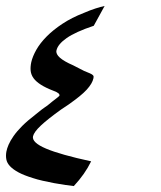

<svg xmlns="http://www.w3.org/2000/svg" viewBox="-22 -627 542 648"><path d="M331.1 -606.9 294.4 -540Q232.9 -519.5 202.9 -498.5Q172.9 -477.5 168.5 -456.5Q163.6 -433.1 224.6 -406.7L261.7 -387.7Q274.4 -382.8 281.2 -379.6Q288.1 -376.5 291 -373.8Q293.9 -371.1 293.9 -368.7Q293.9 -366.2 293.5 -363.3Q291.5 -354 285.9 -344.5Q280.3 -335 270.5 -324.2Q260.7 -313.5 245.6 -301.3Q230.5 -289.1 209 -273.9L184.1 -257.3Q139.2 -225.1 116 -203.4Q92.8 -181.6 89.4 -167Q85 -146 133.3 -125.5Q181.6 -105 285.6 -82.5Q274.9 -60.5 260.5 -40Q246.1 -19.5 227.1 1Q216.8 0 198.5 -2.7Q180.2 -5.4 160.4 -9Q140.6 -12.7 121.6 -17.1Q102.5 -21.5 89.4 -25.9Q59.1 -35.2 40.5 -45.2Q22 -55.2 11.7 -66.2Q1.5 -77.1 -0.7 -89.4Q-2.9 -101.6 -0.5 -115.2Q1.5 -126 7.1 -138.9Q12.7 -151.9 23.7 -167.7Q34.7 -183.6 52.7 -201.7Q70.8 -219.7 98.1 -240.7L120.1 -258.3Q126 -262.2 130.1 -265.4Q134.3 -268.6 138.2 -271L154.3 -284.2Q178.2 -302.2 178.7 -304.2Q180.7 -312.5 159.2 -320.3Q132.3 -330.6 116 -341.1Q99.6 -351.6 91.3 -363Q83 -374.5 81.5 -387.7Q80.1 -400.9 83.5 -417Q87.9 -436.5 100.6 -459Q113.3 -481.4 135.3 -503.7Q157.2 -525.9 188.5 -546.6Q219.7 -567.4 261.2 -583.5Q282.7 -592.8 300.3 -598.4Q317.9 -604 331.1 -606.9Z"/></svg>

Font: XB Kayhan
Style: Italic
Weight: 400
Italic angle: -12°
Designer: Behnam
Foundry: Irmug
Version: Version 7.300 2009